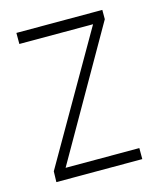

<svg xmlns="http://www.w3.org/2000/svg" viewBox="-84 -563 515 624"><g transform="rotate(-15 174.0 -251.0)"><path d="M29.3 0 30.3 -36.1 277.3 -464.8H29.3V-502H318.4V-470.7L70.3 -37.1H318.4V0Z"/></g></svg>

Font: Post No Bills Jaffna Light
Style: Regular
Weight: 300
Designer: Kosala Senevirathne, Siva Puranthara, Lasantha Premarathna, Tharique Azeez
Foundry: Mooniak
Version: Version 1.220 ; ttfautohint (v1.6)